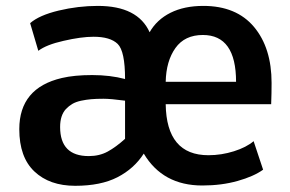

<svg xmlns="http://www.w3.org/2000/svg" viewBox="-20 -610 967 641"><path d="M768.1 -336.9Q768.1 -493.2 657.2 -493.2Q596.7 -493.2 565.7 -449.7Q534.7 -406.2 533.2 -336.9ZM675.8 -91.8Q719.2 -91.8 761 -105Q802.7 -118.2 826.7 -138.7L858.4 -43.5Q827.1 -21 773.4 -5.9Q719.7 9.3 655.3 9.3Q523.4 9.3 460 -97.2Q427.7 -46.9 372.1 -18.3Q316.4 10.3 231 10.3Q145.5 10.3 95 -37.4Q44.4 -85 44.4 -178.7Q44.4 -316.4 186.5 -349.6Q228 -359.4 287.8 -359.4Q347.7 -359.4 397.5 -346.2Q397.5 -439.5 372.8 -463.4Q348.1 -487.3 292.5 -487.3Q251 -487.3 191.9 -473.6Q135.3 -460.9 107.9 -440.4L80.6 -532.7Q110.8 -559.1 175.8 -574.7Q241.2 -590.3 306.6 -590.3Q439.9 -590.3 479.5 -502.4Q503.4 -544.4 549.3 -567.4Q595.2 -590.3 658.7 -590.3Q769 -590.3 827.9 -520.3Q886.7 -450.2 886.7 -333Q886.7 -298.8 885.3 -262.2H533.2Q535.6 -91.8 675.8 -91.8ZM397.5 -273.9Q349.6 -280.3 325.4 -280.3Q301.3 -280.3 284.4 -278.8Q267.6 -277.3 250.5 -273.7Q233.4 -270 221.7 -263.2Q210 -256.3 200.2 -246.1Q180.7 -225.1 180.7 -186Q180.7 -88.9 276.4 -88.9Q312 -88.9 339.6 -104Q367.2 -119.1 397.5 -146.5Z"/></svg>

Font: Dhyana
Style: Bold
Weight: 700
Foundry: Vernon Adams
Version: Version 1.002; ttfautohint (v0.8.51-6076)